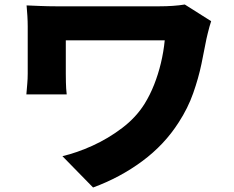

<svg xmlns="http://www.w3.org/2000/svg" viewBox="-20 -766 1040 852"><path d="M917 -672Q914 -663 909.5 -647.5Q905 -632 901.5 -616.5Q898 -601 896 -593Q887 -545 874 -482.5Q861 -420 837.5 -353Q814 -286 773 -223Q710 -124 611.5 -51Q513 22 393 66L257 -73Q321 -88 390.5 -119.5Q460 -151 522 -198Q584 -245 622 -306Q646 -345 664 -390.5Q682 -436 694 -486Q706 -536 711 -587Q697 -587 670 -587Q643 -587 607.5 -587Q572 -587 532.5 -587Q493 -587 453.5 -587Q414 -587 378.5 -587Q343 -587 315 -587Q287 -587 272 -587Q272 -577 272 -563.5Q272 -550 272 -534Q272 -518 272 -501.5Q272 -485 272 -469Q272 -453 272 -439Q272 -428 272.5 -400.5Q273 -373 276 -347H97Q99 -373 101 -394.5Q103 -416 103 -439Q103 -456 103 -483.5Q103 -511 103 -542.5Q103 -574 103 -602.5Q103 -631 103 -649Q103 -671 101.5 -695.5Q100 -720 98 -742Q124 -741 158.5 -739.5Q193 -738 229 -738Q238 -738 263.5 -738Q289 -738 325 -738Q361 -738 403 -738Q445 -738 487.5 -738Q530 -738 569.5 -738Q609 -738 639.5 -738Q670 -738 687 -738Q718 -738 747 -740Q776 -742 800 -746Z"/></svg>

Font: Noto Sans SC Thin Black
Style: Regular
Weight: 900
Version: Version 2.004-H2;hotconv 1.0.118;makeotfexe 2.5.65603